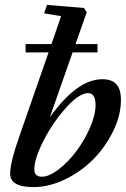

<svg xmlns="http://www.w3.org/2000/svg" viewBox="-20 -745 509 776"><path d="M115.2 11.2Q21 11.2 21 -43.5Q21 -89.4 60.5 -200.7L176.3 -533.2H83.5V-566.9H188L227.1 -679.7L158.2 -690.9L169.9 -725.1L319.3 -712.9L330.6 -695.3L285.2 -566.9H374V-533.2H273.4L181.6 -271.5Q292 -424.8 393.1 -424.8Q432.1 -424.8 450.4 -404.5Q468.8 -384.3 468.8 -340.8Q468.8 -279.3 437.5 -215.1Q406.2 -150.9 357.2 -101.3Q308.1 -51.8 243.4 -20.3Q178.7 11.2 115.2 11.2ZM148.9 -30.8Q178.7 -30.8 217.5 -60.8Q256.3 -90.8 288.8 -134.3Q321.3 -177.7 343.8 -229.2Q366.2 -280.8 366.2 -320.3Q366.2 -368.7 335.9 -368.7Q300.3 -368.7 247.6 -310.3Q194.8 -252 156.7 -178Q118.7 -104 118.7 -60.5Q118.7 -30.8 148.9 -30.8Z"/></svg>

Font: Elstob 18pt SemiBold
Style: Italic
Weight: 600
Italic angle: -20°
Designer: Peter S. Baker
Version: Version 1.015